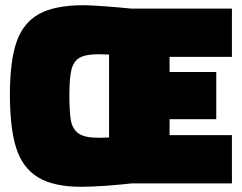

<svg xmlns="http://www.w3.org/2000/svg" viewBox="-20 -703 926 736"><path d="M18 -340Q18 -469 43.5 -542.5Q69 -616 130 -649.5Q191 -683 301 -683Q325 -683 380 -679Q435 -675 484 -670H869V-485H630V-427H809V-246H630V-185H869V0H484Q443 5 387.5 9Q332 13 291 13Q185 13 125.5 -23.5Q66 -60 42 -136Q18 -212 18 -340ZM398 -176V-494L357 -495Q308 -495 285 -481.5Q262 -468 254 -436.5Q246 -405 246 -340Q246 -272 252 -240Q258 -208 281 -191.5Q304 -175 357 -175Q385 -175 398 -176Z"/></svg>

Font: Cairo Black
Style: Regular
Weight: 900
Designer: Mohamed Gaber, Accademia di Belle Arti di Urbino and others
Foundry: Kief Type Foundry, Accademia di Belle Arti di Urbino and others
Version: Version 3.011